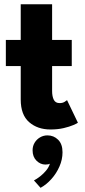

<svg xmlns="http://www.w3.org/2000/svg" viewBox="-20 -599 402 906"><path d="M7.6 -410.5H77.8V-579H225.9V-410.5H318.6V-287.1H225.9V-169.9Q225.9 -144.1 233.8 -128.3Q241.6 -112.5 261.4 -112.5Q275.3 -112.5 284.8 -118.4Q294.4 -124.2 296.4 -126.4L347.6 -19.9Q344.1 -16.6 326.1 -8.9Q308.1 -1.1 280.3 5.5Q252.5 12 218.3 12Q157.1 12 117.5 -22.6Q77.8 -57.1 77.8 -129.4V-287.1H7.6ZM204 39.8Q233.4 39.8 254.2 60.3Q275 80.7 275 119.6Q275 153.9 260.5 186.7Q246.1 219.6 222.5 245.9Q198.9 272.2 171.4 287.3L140.2 252.4Q153.5 245.5 169 233.5Q184.5 221.5 197.4 206Q210.4 190.5 215.5 173.3Q207.9 177.5 194 177.5Q170.6 177.4 152.2 159.2Q133.8 141.1 133.8 110.3Q133.8 90.5 143.3 74.6Q152.8 58.7 168.8 49.3Q184.9 39.8 204 39.8Z"/></svg>

Font: League Spartan Extralight
Style: Regular
Weight: 200
Foundry: The League of Moveable Type
Version: Version 2.300; ttfautohint (v1.8.3)